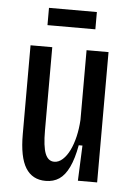

<svg xmlns="http://www.w3.org/2000/svg" viewBox="-51 -724 532 775"><g transform="rotate(5 215.0 -336.5)"><path d="M163 12Q109 12 82 -31.5Q55 -75 55 -168V-528H143V-191Q143 -126 154.5 -97Q166 -68 191 -68Q209 -68 225 -82.5Q241 -97 253 -121.5Q265 -146 272.5 -178Q280 -210 282 -246V-528H371V-208V0H293L299 -143H284Q274 -88 257.5 -53.5Q241 -19 218 -3.5Q195 12 163 12ZM116 -615V-685H310V-615Z"/></g></svg>

Font: Bricolage Grotesque 24pt Condensed
Style: Regular
Weight: 400
Width: 3
Designer: Mathieu Triay
Foundry: Atelier Triay
Version: Version 1.001;gftools[0.9.33.dev8+g029e19f]